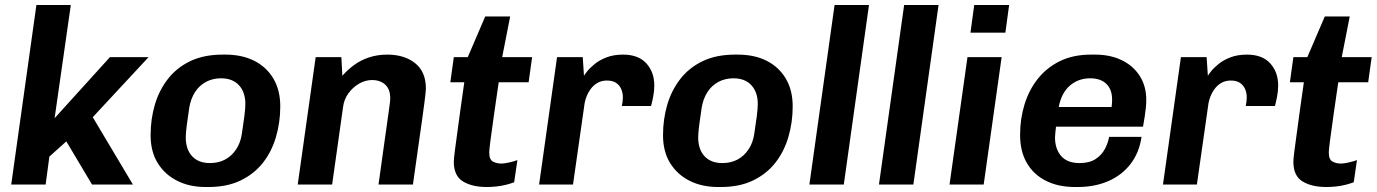

<svg xmlns="http://www.w3.org/2000/svg" viewBox="-20 -740 5521 770"><path d="M25 0 126 -720H264L199 -266L421 -511H576L352 -270L513 0H349L246 -173L178 -112L163 0Z M805 10Q740 10 690.5 -15Q641 -40 612.5 -86Q584 -132 584 -198Q584 -262 601 -320Q618 -378 653.5 -423.5Q689 -469 743.5 -495Q798 -521 873 -521H884Q950 -521 999 -496.5Q1048 -472 1076 -425.5Q1104 -379 1104 -313Q1104 -250 1087 -191.5Q1070 -133 1035 -88Q1000 -43 945.5 -16.5Q891 10 816 10ZM822 -86Q856 -86 882.5 -100Q909 -114 927 -141Q945 -168 950 -204Q956 -242 960 -273.5Q964 -305 964 -323Q964 -370 938.5 -398Q913 -426 866 -426Q833 -426 806 -411.5Q779 -397 762 -370.5Q745 -344 739 -308Q733 -269 729 -237.5Q725 -206 725 -189Q725 -141 750.5 -113.5Q776 -86 822 -86Z M1174 0 1246 -511H1349L1353 -436Q1373 -459 1399 -478.5Q1425 -498 1459 -509.5Q1493 -521 1533 -521Q1602 -521 1645 -486.5Q1688 -452 1688 -385Q1688 -378 1686.5 -365Q1685 -352 1682 -327.5Q1679 -303 1673 -261Q1667 -219 1658 -155.5Q1649 -92 1636 0H1498Q1510 -88 1518.5 -147Q1527 -206 1532 -243Q1537 -280 1540 -300.5Q1543 -321 1544 -330.5Q1545 -340 1545 -346Q1545 -382 1525 -400.5Q1505 -419 1472 -419Q1445 -419 1420 -404.5Q1395 -390 1377.5 -366Q1360 -342 1356 -312L1312 0Z M1933 10Q1873 10 1836.5 -12.5Q1800 -35 1800 -91Q1800 -103 1804 -134Q1808 -165 1814 -208.5Q1820 -252 1827 -304Q1834 -356 1842 -410H1786L1800 -511H1856L1926 -674H2026L1994 -511H2114L2100 -410H1980Q1969 -336 1960.5 -275.5Q1952 -215 1947 -177Q1942 -139 1942 -129Q1942 -100 1957 -92Q1972 -84 1991 -84Q2002 -84 2022 -88.5Q2042 -93 2055 -98L2042 -9Q2029 -4 2009.5 1Q1990 6 1969.5 8Q1949 10 1933 10Z M2142 0 2214 -511H2317L2322 -436Q2324 -440 2334.5 -453.5Q2345 -467 2364.5 -483Q2384 -499 2412.5 -510Q2441 -521 2479 -521Q2540 -521 2572 -486Q2604 -451 2604 -397Q2604 -375 2599.5 -352Q2595 -329 2591 -315H2474Q2476 -324 2477 -334Q2478 -344 2478 -350Q2478 -367 2471.5 -382.5Q2465 -398 2451 -407.5Q2437 -417 2414 -417Q2393 -417 2377 -408Q2361 -399 2350 -384.5Q2339 -370 2332 -352Q2325 -334 2323 -315L2278 0Z M2860 10Q2795 10 2745.5 -15Q2696 -40 2667.5 -86Q2639 -132 2639 -198Q2639 -262 2656 -320Q2673 -378 2708.5 -423.5Q2744 -469 2798.5 -495Q2853 -521 2928 -521H2939Q3005 -521 3054 -496.5Q3103 -472 3131 -425.5Q3159 -379 3159 -313Q3159 -250 3142 -191.5Q3125 -133 3090 -88Q3055 -43 3000.5 -16.5Q2946 10 2871 10ZM2877 -86Q2911 -86 2937.5 -100Q2964 -114 2982 -141Q3000 -168 3005 -204Q3011 -242 3015 -273.5Q3019 -305 3019 -323Q3019 -370 2993.5 -398Q2968 -426 2921 -426Q2888 -426 2861 -411.5Q2834 -397 2817 -370.5Q2800 -344 2794 -308Q2788 -269 2784 -237.5Q2780 -206 2780 -189Q2780 -141 2805.5 -113.5Q2831 -86 2877 -86Z M3226 0 3327 -720H3465L3364 0Z M3505 0 3606 -720H3744L3643 0Z M3788 0 3860 -511H3997L3925 0ZM3872 -609 3887 -720H4027L4012 -609Z M4291 10Q4224 10 4174.5 -15Q4125 -40 4098 -86.5Q4071 -133 4071 -199Q4071 -264 4089 -322Q4107 -380 4142.5 -424.5Q4178 -469 4231 -495Q4284 -521 4356 -521H4372Q4432 -521 4478 -499Q4524 -477 4550.5 -436Q4577 -395 4577 -339Q4577 -326 4575.5 -309.5Q4574 -293 4571 -274Q4568 -255 4564 -232H4215Q4214 -221 4212.5 -209Q4211 -197 4211 -189Q4211 -143 4235.5 -114.5Q4260 -86 4310 -86Q4349 -86 4373.5 -102Q4398 -118 4411 -142.5Q4424 -167 4428 -191H4558Q4549 -128 4514 -82.5Q4479 -37 4424.5 -13.5Q4370 10 4302 10ZM4226 -311H4438Q4439 -320 4439.5 -327Q4440 -334 4440 -341Q4440 -381 4417 -403.5Q4394 -426 4352 -426Q4305 -426 4271 -397Q4237 -368 4226 -311Z M4644 0 4716 -511H4819L4824 -436Q4826 -440 4836.5 -453.5Q4847 -467 4866.5 -483Q4886 -499 4914.5 -510Q4943 -521 4981 -521Q5042 -521 5074 -486Q5106 -451 5106 -397Q5106 -375 5101.5 -352Q5097 -329 5093 -315H4976Q4978 -324 4979 -334Q4980 -344 4980 -350Q4980 -367 4973.5 -382.5Q4967 -398 4953 -407.5Q4939 -417 4916 -417Q4895 -417 4879 -408Q4863 -399 4852 -384.5Q4841 -370 4834 -352Q4827 -334 4825 -315L4780 0Z M5300 10Q5240 10 5203.5 -12.5Q5167 -35 5167 -91Q5167 -103 5171 -134Q5175 -165 5181 -208.5Q5187 -252 5194 -304Q5201 -356 5209 -410H5153L5167 -511H5223L5293 -674H5393L5361 -511H5481L5467 -410H5347Q5336 -336 5327.5 -275.5Q5319 -215 5314 -177Q5309 -139 5309 -129Q5309 -100 5324 -92Q5339 -84 5358 -84Q5369 -84 5389 -88.5Q5409 -93 5422 -98L5409 -9Q5396 -4 5376.5 1Q5357 6 5336.5 8Q5316 10 5300 10Z"/></svg>

Font: Chivo SemiBold
Style: Italic
Weight: 600
Italic angle: -8.05°
Designer: Hector Gatti
Foundry: Omnibus-Type
Version: Version 2.002